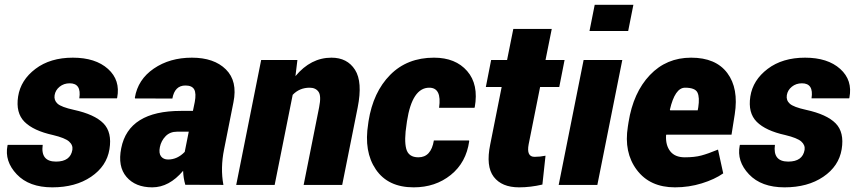

<svg xmlns="http://www.w3.org/2000/svg" viewBox="-20 -782 3619 812"><path d="M475.6 -369.1 474.6 -366.2H315.4Q325.2 -429.7 274.9 -429.7Q250 -429.7 232.2 -415.3Q214.4 -400.9 210.9 -379.4Q207.5 -357.9 223.4 -343.5Q239.3 -329.1 292.5 -317.4Q379.9 -298.3 417.2 -260.5Q454.6 -222.7 442.9 -150.9Q431.2 -79.1 365.2 -34.4Q299.3 10.3 201.2 10.3Q103 10.3 50.8 -44.9Q-1.5 -100.1 11.7 -166.5L12.7 -169.4H160.6Q150.9 -98.6 216.8 -98.6Q277.8 -98.6 286.1 -148.4Q289.1 -168.5 272 -183.6Q254.9 -198.7 204.1 -210.9Q121.6 -229 83.7 -266.8Q45.9 -304.7 56.6 -374Q67.4 -443.4 129.9 -490.7Q192.4 -538.1 288.1 -538.1Q383.8 -538.1 436.8 -490.5Q489.7 -442.9 475.6 -369.1Z M690.9 -107.4Q730 -107.4 761.2 -139.6L778.3 -225.1H729Q698.7 -225.1 680.2 -205.8Q661.6 -186.5 656.2 -160.2Q650.9 -133.8 661.1 -120.6Q671.4 -107.4 690.9 -107.4ZM745.1 -313H795.9L803.7 -350.6Q810.5 -387.2 801.3 -403.8Q792 -420.4 764.2 -420.4Q718.8 -420.4 709 -365.2L551.3 -365.7L550.3 -368.7Q563 -445.8 630.4 -491.9Q697.8 -538.1 791.5 -538.1Q885.3 -538.1 935.3 -488.5Q985.4 -439 967.3 -349.6L927.7 -150.4Q911.6 -71.3 924.8 0L763.7 -0.5Q755.4 -28.8 754.4 -59.6Q695.3 10.3 624 10.3Q552.7 10.3 514.9 -33.9Q477.1 -78.1 492.7 -155.3Q523.9 -313 745.1 -313Z M1381.8 -538.1Q1448.7 -538.1 1481.4 -486.8Q1514.2 -435.5 1492.7 -327.6L1427.2 0H1264.2L1329.6 -328.1Q1339.4 -376.5 1327.1 -393.8Q1314.9 -411.1 1289.6 -411.1Q1246.6 -411.1 1217.8 -380.9L1141.6 0H979L1084.5 -528.3H1237.8L1229.5 -460Q1294.4 -538.1 1381.8 -538.1Z M1749.5 -116.7Q1803.2 -116.7 1814.9 -188H1963.4L1964.4 -185.1Q1951.7 -94.7 1886.5 -42.2Q1821.3 10.3 1729.5 10.3Q1621.1 10.3 1569.6 -65.2Q1518.1 -140.6 1537.1 -258.3L1538.6 -269.5Q1558.1 -392.6 1630.1 -465.3Q1702.1 -538.1 1815.4 -538.1Q1906.7 -538.1 1955.8 -481.4Q2004.9 -424.8 1987.8 -328.6L1986.3 -326.2H1836.9Q1849.1 -411.1 1795.4 -411.1Q1723.1 -411.1 1701.2 -269.5L1699.7 -258.3Q1688.5 -189 1698 -152.8Q1707.5 -116.7 1749.5 -116.7Z M2215.8 -171.9Q2205.6 -118.7 2240.7 -118.7Q2264.2 -118.7 2287.1 -123.5L2273.9 -1.5Q2223.6 10.3 2175.3 10.3Q2102.1 10.3 2068.1 -34.2Q2034.2 -78.6 2053.2 -170.9L2101.6 -414.1H2034.7L2057.1 -528.3H2124.5L2150.9 -659.7H2313.5L2287.1 -528.3H2367.7L2345.2 -414.1H2264.2Z M2636.7 -650.9H2473.1L2495.1 -761.7H2658.7ZM2506.3 0H2342.8L2448.2 -528.3H2611.8Z M2813 -317.9 2814.5 -315.4H2930.7L2933.1 -328.1Q2939.5 -370.1 2929.7 -390.6Q2919.9 -411.1 2877.2 -411.1Q2834.5 -411.1 2813 -317.9ZM2834.5 10.3Q2728.5 10.3 2673.1 -63.5Q2617.7 -137.2 2635.3 -246.6L2638.2 -265.1Q2658.2 -390.6 2728.3 -464.4Q2798.3 -538.1 2902.8 -538.1Q3007.3 -538.1 3055.9 -473.1Q3104.5 -408.2 3087.4 -298.8L3073.7 -212.4H2797.9L2796.9 -210Q2794.4 -168 2814.5 -142.3Q2834.5 -116.7 2876 -116.7Q2917.5 -116.7 2945.8 -124.3Q2974.1 -131.8 3016.6 -149.4L3038.6 -48.8Q3002.4 -23.4 2948 -6.6Q2893.6 10.3 2834.5 10.3Z M3572.3 -369.1 3571.3 -366.2H3412.1Q3421.9 -429.7 3371.6 -429.7Q3346.7 -429.7 3328.9 -415.3Q3311 -400.9 3307.6 -379.4Q3304.2 -357.9 3320.1 -343.5Q3335.9 -329.1 3389.2 -317.4Q3476.6 -298.3 3513.9 -260.5Q3551.3 -222.7 3539.6 -150.9Q3527.8 -79.1 3461.9 -34.4Q3396 10.3 3297.9 10.3Q3199.7 10.3 3147.5 -44.9Q3095.2 -100.1 3108.4 -166.5L3109.4 -169.4H3257.3Q3247.6 -98.6 3313.5 -98.6Q3374.5 -98.6 3382.8 -148.4Q3385.7 -168.5 3368.7 -183.6Q3351.6 -198.7 3300.8 -210.9Q3218.3 -229 3180.4 -266.8Q3142.6 -304.7 3153.3 -374Q3164.1 -443.4 3226.6 -490.7Q3289.1 -538.1 3384.8 -538.1Q3480.5 -538.1 3533.4 -490.5Q3586.4 -442.9 3572.3 -369.1Z"/></svg>

Font: Roboto-BlackItalic
Style: Italic
Weight: 900
Italic angle: -12°
Designer: Google
Version: Version 1.100141; 2013